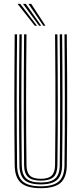

<svg xmlns="http://www.w3.org/2000/svg" viewBox="-20 -980 427 1006"><path d="M193.8 6Q121.5 6 89.8 -21.9Q58 -49.8 57 -113.8Q56 -198.5 55.5 -283.8Q55 -369 55.1 -454.9Q55.2 -540.8 55.8 -627.1Q56.2 -713.5 57 -800H69.5Q68.8 -717.2 68.1 -632.4Q67.5 -547.5 67.5 -461.4Q67.5 -375.2 68 -288.4Q68.5 -201.5 69.5 -114Q70.2 -54.2 99.6 -29Q129 -3.8 193.8 -3.8Q258 -3.8 287.5 -28.9Q317 -54 317.8 -114Q319 -198.8 319.4 -284Q319.8 -369.2 319.8 -455Q319.8 -540.8 319.1 -627.1Q318.5 -713.5 317.8 -800H330Q331.2 -684.5 331.8 -570.8Q332.2 -457 331.9 -343.2Q331.5 -229.5 330 -113.8Q329 -49.8 297.4 -21.9Q265.8 6 193.8 6ZM193.8 -13.8Q134.8 -13.8 108.6 -37Q82.5 -60.2 81.8 -114.2Q80.8 -199.2 80.2 -284.5Q79.8 -369.8 79.8 -455.4Q79.8 -541 80.4 -627.1Q81 -713.2 81.8 -800H94Q93.2 -716.8 92.6 -631.6Q92 -546.5 92 -460.4Q92 -374.2 92.5 -287.6Q93 -201 94 -114.2Q94.8 -65.2 118.1 -44.5Q141.5 -23.8 193.8 -23.8Q245.8 -23.8 269.1 -44.5Q292.5 -65.2 293 -114.2Q294.2 -199 294.6 -284.2Q295 -369.5 295 -455.2Q295 -541 294.4 -627.1Q293.8 -713.2 293 -800H305.5Q306.2 -713.5 306.9 -628.1Q307.5 -542.8 307.5 -457.5Q307.5 -372.2 307.1 -286.6Q306.8 -201 305.5 -114.2Q304.8 -60.2 278.5 -37Q252.2 -13.8 193.8 -13.8ZM193.8 -33.5Q147.8 -33.5 127.2 -52.2Q106.8 -71 106.2 -114.5Q104.8 -228.2 104.5 -342Q104.2 -455.8 104.8 -570.1Q105.2 -684.5 106.2 -800H118.8Q118 -717 117.4 -631.9Q116.8 -546.8 116.8 -460.5Q116.8 -374.2 117.2 -287.5Q117.8 -200.8 118.8 -114.8Q119.2 -77.2 136.2 -60.2Q153.2 -43.2 193.8 -43.2Q234 -43.2 251 -60.2Q268 -77.2 268.5 -114.8Q270 -228.5 270.4 -342.1Q270.8 -455.8 270.2 -570.1Q269.8 -684.5 268.5 -800H280.8Q281.5 -713.5 282.1 -627.9Q282.8 -542.2 282.8 -456.9Q282.8 -371.5 282.4 -286.1Q282 -200.8 280.8 -114.5Q280.2 -70.5 259.8 -52Q239.2 -33.5 193.8 -33.5ZM162.5 -845 71.8 -959.8H86.2L174 -845ZM184.8 -845 100.5 -959.8H115L196 -845ZM207 -845 129 -959.8H143.5L218.2 -845Z"/></svg>

Font: Big Shoulders Inline Text Thin Light
Style: Regular
Weight: 300
Version: Version 2.002